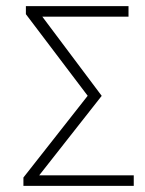

<svg xmlns="http://www.w3.org/2000/svg" viewBox="-20 -603 472 623"><path d="M56 0V-27L273 -303V-281L64 -557V-583H397V-549H103V-568L310 -292L93 -16V-34H414V0Z"/></svg>

Font: Rokkitt ExtraLight
Style: Regular
Weight: 250
Version: Version 3.103